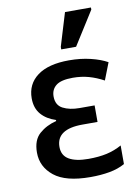

<svg xmlns="http://www.w3.org/2000/svg" viewBox="-88 -835 656 904"><g transform="rotate(-10 240.0 -383.0)"><path d="M271 10Q153 10 97.5 -34.5Q42 -79 42 -147Q42 -207 75.5 -236.5Q109 -266 157 -278V-283Q113 -297 87.5 -326.5Q62 -356 62 -403Q62 -471 114.5 -510Q167 -549 266 -549Q321 -549 368.5 -537.5Q416 -526 448 -508L416 -426Q381 -445 345.5 -455Q310 -465 269 -465Q213 -465 189 -446Q165 -427 165 -394Q165 -352 197 -335.5Q229 -319 276 -319H348V-240H276Q151 -240 151 -155Q151 -114 183.5 -95Q216 -76 276 -76Q326 -76 364 -84.5Q402 -93 436 -112V-23Q404 -5 362.5 2.5Q321 10 271 10ZM239 -606V-618L287 -776H411V-766L310 -606Z"/></g></svg>

Font: Noto Sans Medium
Style: Regular
Weight: 500
Designer: Monotype Design Team
Foundry: Monotype Imaging Inc.
Version: Version 2.007